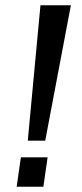

<svg xmlns="http://www.w3.org/2000/svg" viewBox="-20 -706 309 726"><path d="M151 -174H85L133 -686H248ZM144 0H43L59 -111H160Z"/></svg>

Font: Chivo
Style: Italic
Weight: 400
Italic angle: -8.05°
Designer: Hector Gatti
Foundry: Omnibus-Type
Version: Version 1.007